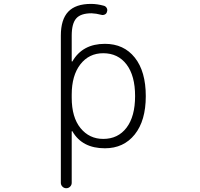

<svg xmlns="http://www.w3.org/2000/svg" viewBox="-20 -784 1040 1000"><path d="M739.3 -283.2Q739.3 -155.3 681.6 -83.5Q624 -11.7 526.4 -11.7Q408.2 -11.7 357.4 -99.6Q356.4 -101.6 355 -101.1Q353.5 -100.6 353.5 -99.6V168Q353.5 179.7 345.2 188Q336.9 196.3 325.2 196.3Q313.5 196.3 305.2 188Q296.9 179.7 296.9 168V-598.6Q296.9 -682.6 335.4 -723.1Q374 -763.7 454.1 -763.7Q486.3 -763.7 521.5 -753.9Q531.2 -751 536.1 -741.7Q541 -732.4 537.1 -722.7Q535.2 -712.9 525.9 -708.5Q516.6 -704.1 506.8 -707Q481.4 -713.9 457 -714.8Q400.4 -714.8 377 -688Q353.5 -661.1 353.5 -598.6V-464.8Q353.5 -463.9 355 -463.4Q356.4 -462.9 357.4 -464.8Q410.2 -555.7 526.4 -555.7Q625 -555.7 682.1 -483.9Q739.3 -412.1 739.3 -283.2ZM353.5 -291V-275.4Q353.5 -172.9 399.4 -116.7Q445.3 -60.5 517.6 -60.5Q594.7 -60.5 639.2 -119.1Q683.6 -177.7 683.6 -283.7Q683.6 -389.6 639.2 -448.2Q594.7 -506.8 517.6 -506.8Q443.4 -506.8 398.4 -448.7Q353.5 -390.6 353.5 -291Z"/></svg>

Font: Rounded-X Mgen+ 1m light
Style: Regular
Weight: 200
Designer: [Source Han Sans]
Ryoko NISHIZUKA  (kana & ideographs); Paul D. Hunt (Latin, Greek & Cyrillic); Wenlong ZHANG  (bopomofo
Version: Version 1.059.20150602